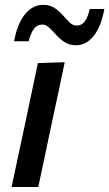

<svg xmlns="http://www.w3.org/2000/svg" viewBox="-20 -750 438 770"><path d="M26.5 0Q38 -54.5 48.8 -105.2Q59.5 -156 73 -218L83.5 -267.5Q98 -337.5 109.5 -390.5Q120.5 -443 132 -497L239.5 -500.5Q228 -444.5 216.8 -391.8Q205.5 -339 190 -267.5L179.5 -218Q166.5 -156 156 -105.5Q145 -54.5 133.5 0ZM285.5 -568.5Q258.5 -568.5 239.2 -581Q220 -593.5 205.5 -610Q190.5 -626.5 177.5 -639Q164.5 -651.5 150.5 -651.5Q128 -651.5 115.2 -633.2Q102.5 -615 95 -584.5H36.5Q49.5 -655 80.2 -692.8Q111 -730.5 153.5 -730.5Q180 -730.5 198.8 -718Q217.5 -705.5 232 -689Q246 -672.5 259 -660Q272 -647.5 287 -647.5Q308.5 -647.5 321 -665.8Q333.5 -684 340 -714H398.5Q386 -643.5 355.8 -606Q325.5 -568.5 285.5 -568.5Z"/></svg>

Font: Heraclito Medium
Style: Italic
Weight: 500
Italic angle: -12°
Designer: Kostas Bartsokas (font) & Cristiano Sobral (main changes)
Foundry: Kostas Bartsokas (font) & Cristiano Sobral (main changes)
Version: Version 1.00;July 8, 2020;FontCreator 13.0.0.2655 64-bit